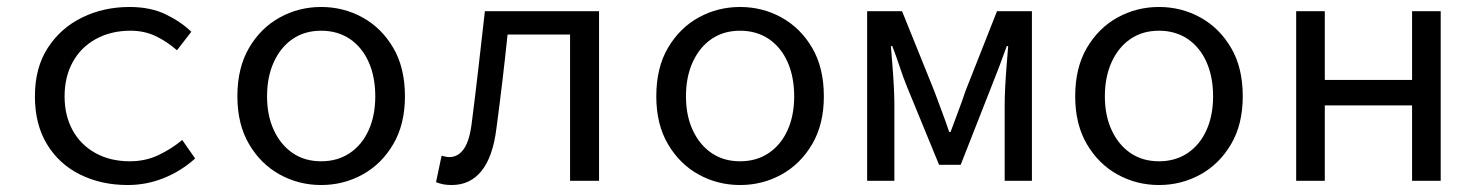

<svg xmlns="http://www.w3.org/2000/svg" viewBox="-20 -518 4240 550"><path d="M346 12Q270 12 209.5 -18Q149 -48 114.5 -105Q80 -162 80 -242Q80 -324 117 -381Q154 -438 215.5 -468Q277 -498 351 -498Q411 -498 454.5 -477Q498 -456 528 -427L487 -374Q457 -400 425 -415Q393 -430 354 -430Q298 -430 255 -406.5Q212 -383 188.5 -340.5Q165 -298 165 -242Q165 -187 188 -145Q211 -103 253.5 -79.5Q296 -56 352 -56Q397 -56 434.5 -74Q472 -92 502 -117L539 -64Q499 -28 449.5 -8Q400 12 346 12Z M900 12Q836 12 781.5 -18Q727 -48 693.5 -105Q660 -162 660 -242Q660 -324 693.5 -381Q727 -438 781.5 -468Q836 -498 900 -498Q964 -498 1018.5 -468Q1073 -438 1106.5 -381Q1140 -324 1140 -242Q1140 -162 1106.5 -105Q1073 -48 1018.5 -18Q964 12 900 12ZM900 -56Q947 -56 982 -79.5Q1017 -103 1036 -145Q1055 -187 1055 -242Q1055 -298 1036 -340.5Q1017 -383 982 -406.5Q947 -430 900 -430Q853 -430 818.5 -406.5Q784 -383 764.5 -340.5Q745 -298 745 -242Q745 -187 764.5 -145Q784 -103 818.5 -79.5Q853 -56 900 -56Z M1274 12Q1260 12 1250 10Q1240 8 1229 4L1245 -72Q1250 -71 1255.5 -69.5Q1261 -68 1267 -68Q1293 -68 1309.5 -92.5Q1326 -117 1332 -171Q1342 -249 1351 -328Q1360 -407 1369 -486H1696V0H1613V-419H1434Q1427 -352 1419 -284.5Q1411 -217 1402 -150Q1392 -69 1359.5 -28.5Q1327 12 1274 12Z M2100 12Q2036 12 1981.5 -18Q1927 -48 1893.5 -105Q1860 -162 1860 -242Q1860 -324 1893.5 -381Q1927 -438 1981.5 -468Q2036 -498 2100 -498Q2164 -498 2218.5 -468Q2273 -438 2306.5 -381Q2340 -324 2340 -242Q2340 -162 2306.5 -105Q2273 -48 2218.5 -18Q2164 12 2100 12ZM2100 -56Q2147 -56 2182 -79.5Q2217 -103 2236 -145Q2255 -187 2255 -242Q2255 -298 2236 -340.5Q2217 -383 2182 -406.5Q2147 -430 2100 -430Q2053 -430 2018.5 -406.5Q1984 -383 1964.5 -340.5Q1945 -298 1945 -242Q1945 -187 1964.5 -145Q1984 -103 2018.5 -79.5Q2053 -56 2100 -56Z M2464 0V-486H2564L2656 -258Q2667 -228 2678 -199Q2689 -170 2699 -140H2703Q2714 -170 2725 -199Q2736 -228 2746 -258L2836 -486H2936V0H2858V-218Q2858 -240 2859.5 -269.5Q2861 -299 2863.5 -330Q2866 -361 2868 -386H2864Q2854 -358 2842.5 -327.5Q2831 -297 2820 -270L2732 -46H2670L2578 -270Q2567 -297 2557 -327.5Q2547 -358 2536 -386H2532Q2534 -361 2536.5 -330Q2539 -299 2540.5 -269.5Q2542 -240 2542 -218V0Z M3300 12Q3236 12 3181.5 -18Q3127 -48 3093.5 -105Q3060 -162 3060 -242Q3060 -324 3093.5 -381Q3127 -438 3181.5 -468Q3236 -498 3300 -498Q3364 -498 3418.5 -468Q3473 -438 3506.5 -381Q3540 -324 3540 -242Q3540 -162 3506.5 -105Q3473 -48 3418.5 -18Q3364 12 3300 12ZM3300 -56Q3347 -56 3382 -79.5Q3417 -103 3436 -145Q3455 -187 3455 -242Q3455 -298 3436 -340.5Q3417 -383 3382 -406.5Q3347 -430 3300 -430Q3253 -430 3218.5 -406.5Q3184 -383 3164.5 -340.5Q3145 -298 3145 -242Q3145 -187 3164.5 -145Q3184 -103 3218.5 -79.5Q3253 -56 3300 -56Z M3693 0V-486H3775V-289H4025V-486H4107V0H4025V-216H3775V0Z"/></svg>

Font: Source Code Pro
Style: Regular
Weight: 400
Monospace: yes
Designer: Paul D. Hunt, Teo Tuominen
Foundry: Adobe Systems Incorporated
Version: Version 1.018;hotconv 1.0.116;makeotfexe 2.5.65601